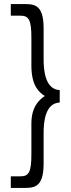

<svg xmlns="http://www.w3.org/2000/svg" viewBox="-20 -772 346 942"><path d="M273 -330C201 -333 194 -429 194 -480V-633C194 -758 142 -752 86 -752H33V-695H82C122 -695 134 -672 134 -588V-450C134 -352 171 -319 200 -301C176 -285 134 -252 134 -166V-14C134 70 122 93 82 93H33V150H86C142 150 194 155 194 31V-120C194 -172 201 -266 273 -269V-330Z"/></svg>

Font: Josefin Sans
Style: Regular
Weight: 400
Designer: Santiago Orozco
Foundry: Typemade
Version: 1.000